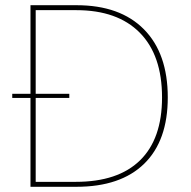

<svg xmlns="http://www.w3.org/2000/svg" viewBox="-20 -717 732 737"><path d="M97 -341H27V-357H97V-697H274Q441 -697 532.5 -604.5Q624 -512 624 -343Q624 -177 533.5 -88.5Q443 0 273 0H97ZM602 -343Q602 -505 516.5 -591.5Q431 -678 273 -678H117V-357H246V-341H117V-19H271Q433 -19 517.5 -101.5Q602 -184 602 -343Z"/></svg>

Font: Hanken Grotesk Thin
Style: Regular
Weight: 100
Designer: Alfredo Marco Pradil
Foundry: Hanken Design Co.
Version: Version 3.014